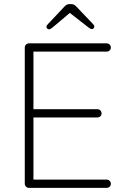

<svg xmlns="http://www.w3.org/2000/svg" viewBox="-20 -910 607 930"><path d="M120 -700H497Q505 -700 511 -694Q517 -688 517 -680Q517 -671 511 -665.5Q505 -660 497 -660H132L142 -677V-367L130 -381H452Q460 -381 466 -375Q472 -369 472 -361Q472 -352 466 -346.5Q460 -341 452 -341H132L142 -352V-35L138 -40H497Q505 -40 511 -34Q517 -28 517 -20Q517 -11 511 -5.5Q505 0 497 0H120Q112 0 106 -6Q100 -12 100 -20V-680Q100 -688 106 -694Q112 -700 120 -700ZM326 -854 236 -778Q231 -774 226.5 -771Q222 -768 217 -768Q212 -768 208.5 -772Q205 -776 205 -780Q205 -783 206.5 -786Q208 -789 211 -792L292 -878Q298 -884 303 -887Q308 -890 316 -890H326Q334 -890 339 -887Q344 -884 350 -878L431 -793Q434 -790 435.5 -787Q437 -784 437 -781Q437 -777 433.5 -773Q430 -769 425 -769Q421 -769 416 -772Q411 -775 406 -779L315 -850Z"/></svg>

Font: Quicksand Light Light
Style: Regular
Weight: 300
Version: Version 3.006